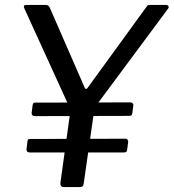

<svg xmlns="http://www.w3.org/2000/svg" viewBox="-20 -762 707 782"><path d="M655 -742Q663 -742 666 -737Q669 -732 664 -726L373 -334Q368 -328 366 -321.5Q364 -315 362 -301L321 -15Q320 -6 316 -3Q312 0 301 0H241Q232 0 228.5 -5Q225 -10 226 -17L265 -298Q267 -309 266.5 -313.5Q266 -318 263 -325L79 -728Q76 -735 78 -738.5Q80 -742 89 -742H164Q173 -742 177 -738.5Q181 -735 184 -728L324 -407Q328 -398 331.5 -399.5Q335 -401 341 -410L575 -732Q580 -740 583.5 -741Q587 -742 596 -742H655ZM519 -301Q518 -294 514.5 -292Q511 -290 503 -290L122 -289Q115 -289 111.5 -293Q108 -297 109 -303L113 -335Q115 -341 116.5 -342.5Q118 -344 122 -344L513 -345Q517 -345 520.5 -341Q524 -337 523 -333ZM498 -153Q497 -145 493.5 -143Q490 -141 482 -141H101Q94 -141 90.5 -145Q87 -149 88 -155L92 -187Q93 -193 95 -194.5Q97 -196 101 -196L492 -197Q496 -197 499.5 -193Q503 -189 502 -184Z"/></svg>

Font: Libre Franklin
Style: Italic
Weight: 400
Italic angle: -8°
Designer: Pablo Impallari, Rodrigo Fuenzalida, Nhung Nguyen
Foundry: Impallari Type
Version: Version 3.000